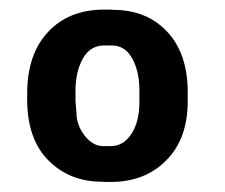

<svg xmlns="http://www.w3.org/2000/svg" viewBox="-20 -728 458 390"><path d="M133.3 -542.5V-522.9L135.3 -499Q135.3 -474.1 151.9 -452.6Q168.5 -431.2 189.9 -431.2H205.1Q230.5 -431.2 246.8 -455.8Q263.2 -480.5 263.2 -521.5V-543.9Q263.2 -583 248.5 -609.4Q233.9 -635.7 207 -635.7H191.9Q163.1 -635.7 148.2 -608.9Q133.3 -582 133.3 -542.5ZM35.2 -526.4V-538.1Q35.2 -617.7 77.6 -663.1Q120.1 -708.5 191.4 -708.5H203.6L210 -708Q277.8 -708 319.6 -663.6Q361.3 -619.1 361.3 -540.5V-522.5Q361.3 -445.8 317.6 -402.1Q273.9 -358.4 205.1 -358.4H192.9L187 -358.9Q121.6 -358.9 78.4 -402.1Q35.2 -445.3 35.2 -526.4Z"/></svg>

Font: Averia Sans Libre
Style: Bold
Weight: 700
Version: Version 1.002